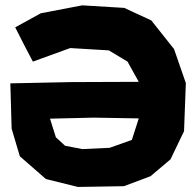

<svg xmlns="http://www.w3.org/2000/svg" viewBox="-20 -703 742 733"><path d="M483.4 -168.9 398.4 -138.7 294.9 -133.8 228.5 -146.5 193.4 -178.7 170.9 -250 338.9 -253.9 509.8 -251ZM252 -389.6 19.5 -384.8 24.4 -211.9 55.7 -106.4 155.3 -19.5 277.3 10.7 453.1 7.8 554.7 -30.3 630.9 -94.7 682.6 -202.1 689.5 -385.7 644.5 -515.6 557.6 -625 454.1 -672.9 293.9 -682.6 135.7 -652.3 38.1 -598.6 72.3 -531.2 105.5 -467.8 248 -519.5 395.5 -510.7 466.8 -467.8 509.8 -390.6Z"/></svg>

Font: MaokenAssortedSans-Lite
Style: Lite
Weight: 400
Version: Version 1.400